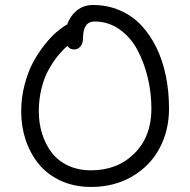

<svg xmlns="http://www.w3.org/2000/svg" viewBox="-20 -719 754 761"><path d="M340.8 22Q274.9 22 221.4 -2.4Q168 -26.9 134 -68.4Q100.1 -109.9 82 -163.3Q64 -216.8 64 -276.9Q64 -331.5 77.4 -382.8Q90.8 -434.1 110.8 -471.4Q130.9 -508.8 156.2 -540.8Q181.6 -572.8 203.9 -591.8Q226.1 -610.8 246.1 -622.1Q258.8 -656.7 285.2 -678Q311.5 -699.2 348.1 -699.2Q405.8 -699.2 454.6 -678.2Q503.4 -657.2 539.1 -619.6Q574.7 -582 599.9 -530.5Q625 -479 637.5 -417.5Q649.9 -356 649.9 -288.1Q649.9 -201.7 612.3 -131.3Q574.7 -61 503.7 -19.5Q432.6 22 340.8 22ZM340.8 -43.9Q445.3 -43.9 512.7 -110.8Q580.1 -177.7 580.1 -288.1Q580.1 -350.6 565.7 -410.9Q551.3 -471.2 524.4 -521.5Q497.6 -571.8 453.4 -602.8Q409.2 -633.8 355 -633.8Q309.1 -633.8 309.1 -567.9Q309.1 -546.9 298.8 -534.9Q288.6 -522.9 273.9 -522.9Q256.8 -522.9 247.1 -537.1Q226.6 -519 208 -496.1Q189.5 -473.1 171.9 -441.2Q154.3 -409.2 144 -366.7Q133.8 -324.2 133.8 -277.8Q133.8 -231.4 146.5 -190.2Q159.2 -148.9 183.8 -115.7Q208.5 -82.5 249 -63.2Q289.6 -43.9 340.8 -43.9Z"/></svg>

Font: Shantell Sans Bouncy
Style: Regular
Weight: 300
Designer: Stephen Nixon, Anya Danilova, Shantell Martin
Foundry: Arrow Type
Version: Version 1.006;[9816181b4]